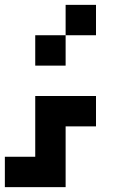

<svg xmlns="http://www.w3.org/2000/svg" viewBox="-20 -645 540 790"><path d="M375 -625V-500H250V-625ZM250 -500V-375H125V-500ZM375 -250V-125H250V125H0V0H125V-250Z"/></svg>

Font: Bytesized
Style: Regular
Weight: 400
Monospace: yes
Designer: baltdev
Version: Version 1.000